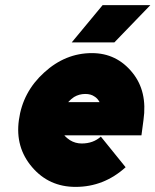

<svg xmlns="http://www.w3.org/2000/svg" viewBox="-20 -720 609 752"><path d="M261 -554H428L569 -700H382ZM534 -190 542 -250Q558 -362 499 -435Q437 -512 340 -512Q236 -512 153 -436Q69 -360 54 -250Q39 -143 106 -65Q172 12 276 12Q387 12 472 -65L375 -185Q345 -158 300 -158Q275 -158 254 -171Q248 -175 242.5 -179.5Q237 -184 232 -190ZM314 -352Q336 -352 350 -342Q362 -335 370 -320H247Q258 -332 270 -340Q290 -352 314 -352Z"/></svg>

Font: Unageo
Style: Black-Italic
Weight: 900
Designer: Richard Sepsi
Foundry: Richard Sepsi
Version: Version 2.000